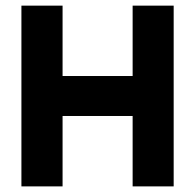

<svg xmlns="http://www.w3.org/2000/svg" viewBox="-20 -664 695 684"><path d="M202.9 0V-250.8H452.5V0H598.7V-643.9H452.5V-393.2H202.9V-643.9H56.3V0Z"/></svg>

Font: Arad-VF Thin Dots1
Style: Regular
Weight: 100
Designer: Mohammad Darvishi
Version: Version 1.000;August 30, 2024;FontCreator 15.0.0.2992 64-bit